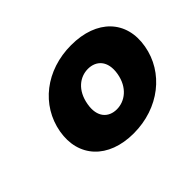

<svg xmlns="http://www.w3.org/2000/svg" viewBox="-86 -853 651 651"><g transform="rotate(-45 239.0 -528.0)"><path d="M67.8 -528.5C49.3 -423.2 118.2 -347 239.9 -347C361.6 -347 456.7 -423.2 475.1 -528.5C494.1 -635.3 423.7 -709 301.5 -709C180.3 -709 86.7 -635.3 67.8 -528.5ZM343.5 -528.1C333.7 -472.6 295.5 -445.2 257.2 -445.2C218.4 -445.2 189.6 -472.6 199.4 -528.1C209.2 -584.9 246.4 -611.8 284.7 -611.8C323 -611.8 353.3 -584.9 343.5 -528.1Z"/></g></svg>

Font: Poppins Devanagari Thin
Style: Italic
Weight: 100
Italic angle: -10°
Designer: Ninad Kale (Devanagari), Jonny Pinhorn (Latin)
Foundry: Indian Type Foundry
Version: 4.005